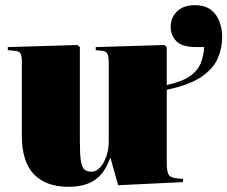

<svg xmlns="http://www.w3.org/2000/svg" viewBox="-20 -704 874 738"><path d="M243 14Q157 14 110.5 -34Q64 -82 64 -182V-465Q64 -491 58 -499.5Q52 -508 34 -509L10 -511V-523L278 -531L287 -523V-160Q287 -110 291 -85Q295 -60 305 -52Q315 -44 332 -44Q350 -44 365 -60.5Q380 -77 389 -104Q398 -131 398 -161V-463Q398 -487 392.5 -497.5Q387 -508 372 -509L348 -511V-523L612 -531L621 -523V-377Q683 -391 712.5 -413Q742 -435 752.5 -463.5Q763 -492 765 -523H736Q679 -523 657.5 -546Q636 -569 636 -601Q636 -636 660.5 -660Q685 -684 728 -684Q768 -684 791 -666Q814 -648 824 -620Q834 -592 834 -561Q834 -518 816.5 -478.5Q799 -439 753 -408Q707 -377 621 -359V-76Q621 -47 627.5 -34Q634 -21 657 -19L684 -16L683 -4L434 8L405 -96H403Q383 -39 345 -12.5Q307 14 243 14Z"/></svg>

Font: Literata 72pt Black
Style: Regular
Weight: 900
Designer: Latin by Veronika Burian and Jose Scaglione. Greek by Irene Vlachou. Cyrillic by Vera Evstafieva.
Foundry: TypeTogether
Version: Version 3.002